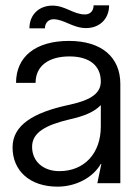

<svg xmlns="http://www.w3.org/2000/svg" viewBox="-20 -685 507 718"><path d="M195 13C263 13 327 -20 357 -72H359L344 0H430V-371C430 -472 359 -532 238 -532C113 -532 40 -473 40 -375H113C113 -437 160 -474 240 -474C314 -474 357 -440 357 -380C357 -331 310 -308 234 -292C105 -264 27 -217 27 -134C27 -45 93 13 195 13ZM90 -579C90 -630 126 -664 176 -664C225 -664 254 -631 298 -631C317 -631 330 -644 330 -665H388C388 -614 352 -580 302 -580C252 -580 220 -613 180 -613C162 -613 148 -600 148 -579ZM100 -136C100 -189 150 -217 238 -238C296 -251 332 -266 357 -292V-212C357 -111 295 -45 202 -45C141 -45 100 -82 100 -136Z"/></svg>

Font: Non Bureau Light
Style: Regular
Weight: 300
Designer: Jona Saucedo
Foundry: Non Foundry
Version: Version 1.000;FEAKit 1.0